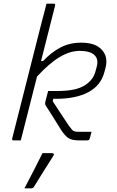

<svg xmlns="http://www.w3.org/2000/svg" viewBox="-20 -770 640 1053"><path d="M426 -536Q504 -536 539.5 -496Q575 -456 558 -395L552 -373Q533 -301 464.5 -264.5Q396 -228 286 -228H272L269 -215Q293 -179 317.5 -141Q342 -103 358 -80Q369 -65 375.5 -58Q382 -51 390.5 -49Q399 -47 416 -47H482Q480 -39 477.5 -30Q475 -21 473 -13Q471 -5 467.5 -2.5Q464 0 456 0H414Q375 0 355.5 -12.5Q336 -25 314 -59Q303 -78 285.5 -105Q268 -132 253 -156.5Q238 -181 232 -189Q225 -199 229 -213Q233 -227 236.5 -242Q240 -257 244 -271H297Q395 -271 443.5 -301Q492 -331 504 -380L510 -402Q522 -444 499 -467Q475 -491 417 -491Q364 -491 307 -457Q250 -423 183 -350Q161 -263 138.5 -175Q116 -87 94 0H55Q44 0 47 -11L209 -650Q219 -686 225.5 -712Q232 -738 235 -750H274Q285 -750 282 -739Q263 -663 243.5 -587Q224 -511 205 -435H216Q260 -482 310.5 -509Q361 -536 426 -536ZM213 70H266Q272 70 274.5 74Q277 78 273 84Q245 127 220.5 167Q196 207 167 253Q165 257 161 260Q157 263 150 263H114Q140 213 165.5 164Q191 115 213 70Z"/></svg>

Font: Recursive Sn Lnr St Lt
Style: Italic
Weight: 300
Italic angle: -15°
Version: Version 1.079;hotconv 1.0.112;makeotfexe 2.5.65598; ttfautoh